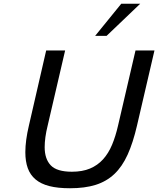

<svg xmlns="http://www.w3.org/2000/svg" viewBox="-20 -991 843 1023"><path d="M115 -180Q115 -242 134 -322L226 -722H327L234 -322Q226 -290 222 -261Q218 -232 218 -207Q218 -144 250.5 -110Q283 -76 363 -76Q419 -76 459.5 -93Q500 -110 529 -142Q558 -174 577 -219.5Q596 -265 609 -322L702 -722H803L710 -322Q689 -231 660 -167Q631 -103 589 -63.5Q547 -24 489.5 -6Q432 12 353 12Q288 12 243 0.5Q198 -11 169.5 -35Q141 -59 128 -95Q115 -131 115 -180ZM548 -800H487L626 -971H727Z"/></svg>

Font: Perun
Style: Italic
Weight: 400
Italic angle: -12°
Foundry: Copyright (c) Stefan Peev, Context Ltd, 2016
Version: Version 1.027